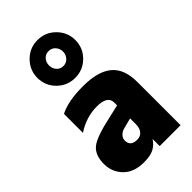

<svg xmlns="http://www.w3.org/2000/svg" viewBox="-307 -1108 1244 1244"><g transform="rotate(-45 315.0 -486.5)"><path d="M246.1 -318.4Q283.2 -326.2 296.9 -330.1L368.2 -346.7V-373Q368.2 -434.6 270.5 -434.6Q172.9 -434.6 85.9 -377V-550.8Q162.1 -590.8 299.3 -590.8Q436.5 -590.8 502.4 -535.6Q568.4 -480.5 568.4 -361.3V35.2H377V-30.3Q356.4 2.9 323.7 20.5Q291 38.1 230.5 38.1Q139.6 38.1 89.4 -13.2Q39.1 -64.5 39.1 -137.7Q39.1 -210.9 76.7 -249.5Q114.3 -288.1 246.1 -318.4ZM179.7 -714.8Q128.9 -765.6 128.9 -836.9Q128.9 -908.2 179.7 -959.5Q230.5 -1010.7 302.7 -1010.7Q375 -1010.7 425.8 -959.5Q476.6 -908.2 476.6 -836.9Q476.6 -765.6 425.8 -714.8Q375 -664.1 302.7 -664.1Q230.5 -664.1 179.7 -714.8ZM256.8 -889.2Q239.3 -869.1 239.3 -841.3Q239.3 -813.5 256.8 -793Q274.4 -772.5 302.7 -772.5Q331.1 -772.5 349.1 -793Q367.2 -813.5 367.2 -841.3Q367.2 -869.1 349.1 -889.2Q331.1 -909.2 302.7 -909.2Q274.4 -909.2 256.8 -889.2ZM242.2 -150.4Q242.2 -96.7 302.7 -96.7Q334 -96.7 351.1 -117.7Q368.2 -138.7 368.2 -173.8V-227.5L323.2 -215.8Q322.3 -215.8 312.5 -212.9Q302.7 -210 292 -207.5Q281.2 -205.1 271.5 -198.2Q242.2 -178.7 242.2 -150.4Z"/></g></svg>

Font: GenEi M Gothic v2 Black
Style: Regular
Weight: 900
Version: Version 2.0